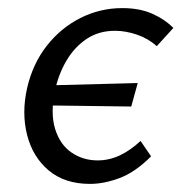

<svg xmlns="http://www.w3.org/2000/svg" viewBox="-20 -445 449 474"><path d="M202 9Q140 9 100.5 -24Q61 -57 47 -111.5Q33 -166 47 -228Q61 -288 95.5 -332Q130 -376 178.5 -400.5Q227 -425 282 -425Q324 -425 355 -411.5Q386 -398 408 -376L367 -331Q346 -350 318 -359.5Q290 -369 264 -369Q224 -369 194 -349Q164 -329 144.5 -296Q125 -263 116 -223Q104 -166 116 -127Q128 -88 156.5 -68.5Q185 -49 221 -49Q249 -49 275 -61Q301 -73 327 -97L353 -59Q314 -20 275.5 -5.5Q237 9 202 9ZM304 -182 77 -185 91 -234 320 -240Z"/></svg>

Font: Ysabeau Office Medium
Style: Italic
Weight: 500
Italic angle: -12°
Designer: Christian Thalmann (Catharsis Fonts)
Version: Version 2.001;gftools[0.9.30]; featfreeze: tnum,lnum,ss02